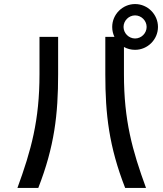

<svg xmlns="http://www.w3.org/2000/svg" viewBox="-20 -899 807 948"><path d="M647 -653C709 -653 760 -704 760 -766C760 -828 709 -879 647 -879C585 -879 534 -828 534 -766C534 -748 538 -732 545 -717H500V-532C500 -335 518 -176 598 29H701C633 -157 592 -305 592 -532V-667C608 -658 627 -653 647 -653ZM66 29H169C249 -176 267 -335 267 -532V-717H175V-532C175 -305 134 -157 66 29ZM590 -766C590 -797 616 -823 647 -823C678 -823 704 -797 704 -766C704 -735 678 -709 647 -709C616 -709 590 -735 590 -766Z"/></svg>

Font: コーポレート・ロゴ ver3 Medium
Style: Regular
Weight: 500
Designer: [KANA_main] LOGOTYPE.JP [Source Han Sans] Ryoko NISHIZUKA 西塚涼子 (kana, bopomofo & ideographs); Paul D. Hunt (Latin, Greek
Version: Version 12.001;FEAKit 1.0